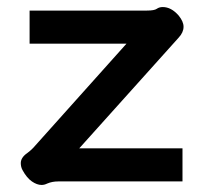

<svg xmlns="http://www.w3.org/2000/svg" viewBox="-20 -515 579 545"><path d="M98 10Q85 10 70.5 0Q56 -10 44 -32Q39 -41 39 -52Q39 -68 58 -81Q65 -86 74 -95L339 -391H64V-485H397Q418 -485 425 -490Q432 -495 442 -495Q466 -495 487 -471Q501 -454 501 -439Q501 -423 487 -408L205 -94H498V0H145Q128 0 114 6Q106 10 98 10Z"/></svg>

Font: Niramit SemiBold
Style: Regular
Weight: 600
Designer: Katatrad Aksorn Co.,Ltd.
Foundry: Cadson Demak Co.,Ltd.
Version: Version 1.001; ttfautohint (v1.6)